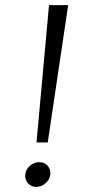

<svg xmlns="http://www.w3.org/2000/svg" viewBox="-20 -720 348 752"><path d="M123 -162 172 -700H247L167 -162ZM122 12Q102 12 89.5 -2.5Q77 -17 79 -36Q81 -57 97.5 -71Q114 -85 134 -85Q154 -85 166.5 -71Q179 -57 177 -36Q175 -17 158.5 -2.5Q142 12 122 12Z"/></svg>

Font: Inclusive Sans Light
Style: Italic
Weight: 300
Italic angle: -7°
Designer: Olivia King
Foundry: Olivia King
Version: Version 2.004